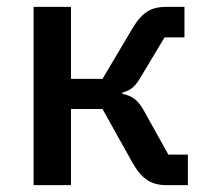

<svg xmlns="http://www.w3.org/2000/svg" viewBox="-20 -540 608 560"><path d="M78 -520H187V-310H279L365 -455C394 -504 420 -520 465 -520H518V-431H460L394 -321C374 -286 362 -277 337 -270V-266C364 -261 382 -250 401 -215L471 -89H528V0H466C422 0 393 -17 365 -68L279 -222H187V0H78Z"/></svg>

Font: Plexus Sans Medium
Style: Regular
Weight: 500
Version: Version 2.001;PS 002.001;hotconv 1.0.70;makeotf.lib2.5.58329